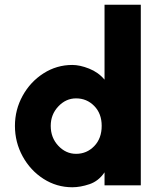

<svg xmlns="http://www.w3.org/2000/svg" viewBox="-20 -782 677 810"><path d="M409 -251Q409 -303 377.5 -335Q346 -367 301 -367Q258 -367 226 -333Q194 -299 194 -251Q194 -201 226 -167Q258 -133 301 -133Q346 -133 377.5 -165.5Q409 -198 409 -251ZM285 -508Q317 -508 356 -492.5Q395 -477 421 -446V-762H574V0H421V-55Q396 -18 357.5 -5Q319 8 285 8Q219 8 163.5 -27.5Q108 -63 75.5 -122.5Q43 -182 43 -251Q43 -319 75.5 -378Q108 -437 163.5 -472.5Q219 -508 285 -508Z"/></svg>

Font: SUIT Heavy
Style: Regular
Weight: 900
Designer: Sunn Youn; Korean Glyphs from Source Han Sans (Sandoll Communications; Soo-young Jang, Joo-yeon Kang)
Foundry: Sunn
Version: Version 1.006